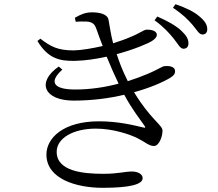

<svg xmlns="http://www.w3.org/2000/svg" viewBox="-20 -846 1040 918"><path d="M342 -742C359 -743 376 -744 393 -743C424 -741 433 -730 441 -707C451 -680 460 -653 471 -626C422 -615 371 -606 333 -605C254 -605 222 -624 173 -661L159 -650C211 -563 269 -554 338 -555C387 -556 440 -564 490 -575C509 -529 528 -485 547 -446C483 -429 412 -418 340 -418C229 -418 216 -458 278 -513L261 -528C152 -452 192 -365 332 -365C420 -365 503 -376 574 -393C612 -322 653 -271 670 -246C677 -236 676 -233 663 -237C616 -248 544 -266 453 -266C284 -266 202 -187 202 -107C202 10 346 52 471 52C600 52 662 36 662 6C662 -13 641 -25 613 -26C574 -26 548 -15 473 -15C378 -15 251 -27 251 -120C251 -186 331 -231 438 -231C520 -231 599 -204 636 -186C676 -166 692 -148 716 -148C740 -148 757 -191 757 -222C757 -248 699 -276 621 -405C697 -426 757 -452 794 -474C812 -485 817 -494 817 -505C818 -525 795 -532 770 -530C754 -530 743 -516 679 -490C653 -479 623 -468 591 -458C563 -514 551 -548 538 -587C623 -610 693 -640 708 -651C722 -660 730 -670 730 -680C729 -699 703 -705 680 -704C668 -704 649 -687 601 -668C581 -659 552 -649 521 -639C510 -679 505 -719 499 -751C494 -779 456 -787 420 -787C390 -787 367 -778 338 -761ZM719 -749C762 -718 790 -687 810 -662C831 -636 841 -613 857 -613C872 -613 881 -622 881 -639C881 -659 871 -677 846 -700C821 -723 783 -745 732 -767ZM807 -809C853 -778 877 -754 899 -729C921 -704 931 -681 948 -681C962 -681 971 -690 971 -706C971 -727 960 -746 933 -768C909 -789 871 -808 819 -826Z"/></svg>

Font: Noto Serif CJK JP
Style: Regular
Weight: 400
Designer: Ryoko NISHIZUKA 西塚涼子 (kana & ideographs); Frank Grießhammer (Latin, Greek & Cyrillic); Wenlong ZHANG 张文龙 (bopomofo); San
Foundry: Adobe Systems Incorporated
Version: Version 1.000;PS 1;hotconv 16.6.53;makeotf.lib2.5.65590